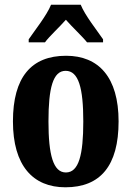

<svg xmlns="http://www.w3.org/2000/svg" viewBox="-20 -786 559 816"><path d="M102 -619V-606H171C190 -632 234 -672 260 -702C284 -674 333 -628 350 -606H418V-619C392 -657 341 -721 323 -766H197C179 -721 128 -657 102 -619ZM258 10C407 10 484 -82 484 -270C484 -458 399 -549 261 -549C113 -549 35 -458 35 -270C35 -82 120 10 258 10ZM260 -53C206 -53 186 -128 186 -270C186 -412 205 -485 259 -485C314 -485 334 -412 334 -270C334 -128 315 -53 260 -53Z"/></svg>

Font: Noto Serif Armenian ExtraCondensed ExtraBold
Style: Regular
Weight: 800
Width: 2
Designer: Monotype Design Team
Foundry: Monotype Imaging Inc.
Version: Version 2.008